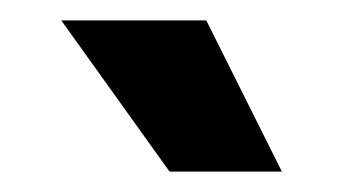

<svg xmlns="http://www.w3.org/2000/svg" viewBox="-20 -720 336 188"><path d="M146 -552 40 -700H182L256 -552Z"/></svg>

Font: Space Grotesk Light
Style: Bold
Weight: 700
Version: Version 2.000